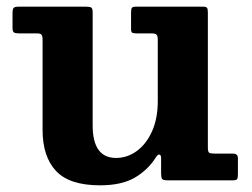

<svg xmlns="http://www.w3.org/2000/svg" viewBox="-20 -540 755 575"><path d="M107.5 -151V-421.5Q107.5 -432 104.2 -436Q101 -440 91 -440H37Q26 -440 21.8 -442.8Q17.5 -445.5 17.5 -456.5V-500.5Q17.5 -512.5 20.8 -516.2Q24 -520 35.5 -520H238Q249.5 -520 253.5 -517.2Q257.5 -514.5 257.5 -502.5V-164.5Q257.5 -67 327.5 -67Q361.5 -67 390 -88Q418.5 -109 435.5 -147.2Q452.5 -185.5 452.5 -237V-421Q452.5 -432.5 448.8 -436.2Q445 -440 434 -440H389Q380 -440 376.2 -442Q372.5 -444 372.5 -453V-503Q372.5 -513 375 -516.5Q377.5 -520 387 -520H588Q597.5 -520 600 -516.5Q602.5 -513 602.5 -503V-98.5Q602.5 -85.5 606.2 -82.8Q610 -80 623 -80H677.5Q692.5 -80 692.5 -66.5V-18Q692.5 -7.5 690.2 -3.8Q688 0 678 0H481.5Q468.5 0 465.5 -4Q462.5 -8 462.5 -21V-67Q462.5 -75 458 -77Q453.5 -79 447 -69Q423.5 -31.5 384 -8.2Q344.5 15 279.5 15Q188 15 147.8 -28Q107.5 -71 107.5 -151Z"/></svg>

Font: Besley*
Style: Bold
Weight: 700
Designer: Owen Earl
Foundry: indestructible type*
Version: Version 2.000; ttfautohint (v1.8.3)